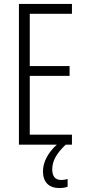

<svg xmlns="http://www.w3.org/2000/svg" viewBox="-20 -734 432 974"><path d="M245 126C245 83 265 46 313 0H345V-51H131V-349H333V-399H131V-664H345V-714H76V0H268C224 40 198 88 198 135C198 190 228 220 282 220C299 220 313 217 323 213V174C316 176 304 179 290 179C261 179 245 161 245 126Z"/></svg>

Font: Noto Sans Kannada ExtraCondensed Light
Style: Regular
Weight: 300
Width: 2
Designer: Jelle Bosma - Monotype Design Team
Foundry: Monotype Imaging Inc.
Version: Version 2.005